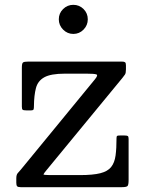

<svg xmlns="http://www.w3.org/2000/svg" viewBox="-20 -775 595 795"><path d="M248.5 -470H338.5C359.5 -470 372.9 -469 378.8 -467C384.6 -465 382.7 -458.2 373 -446.5L66.5 -73C62.2 -67.7 57.9 -62.8 53.8 -58.5C49.6 -54.2 47.5 -46.8 47.5 -36.5V-18C47.5 -11 48.7 -6.2 51 -3.8C53.3 -1.2 58.2 0 65.5 0H484.5C497.5 0 505.4 -1.7 508.2 -5C511.1 -8.3 512.5 -16.7 512.5 -30V-200C512.5 -206.3 511.3 -210.2 509 -211.8C506.7 -213.2 502.2 -214 495.5 -214H477C472 -214 468.3 -213.6 466 -212.8C463.7 -211.9 462.5 -209 462.5 -204C462.5 -175 461.2 -150.7 458.5 -131C455.8 -111.3 449.8 -95.5 440.2 -83.5C430.8 -71.5 415.8 -62.9 395.5 -57.8C375.2 -52.6 347.2 -50 311.5 -50H186.5C168.2 -50 159.4 -51.2 160.2 -53.5C161.1 -55.8 165.3 -61.7 173 -71L487 -452.5C491.3 -457.8 494.8 -462.5 497.5 -466.5C500.2 -470.5 501.5 -477.7 501.5 -488V-504.5C501.5 -511.2 500.2 -515.4 497.8 -517.2C495.2 -519.1 490.8 -520 484.5 -520H97.5C85.8 -520 78.4 -518.8 75.2 -516.2C72.1 -513.8 70.5 -506.7 70.5 -495V-333.5C70.5 -326.5 71.7 -322.2 74 -320.5C76.3 -318.8 81.2 -318 88.5 -318H108C114.7 -318 118.4 -319.5 119.2 -322.5C120.1 -325.5 120.5 -329.8 120.5 -335.5C120.8 -365.5 123.6 -390.4 128.8 -410.2C133.9 -430.1 145.5 -445 163.5 -455C181.5 -465 209.8 -470 248.5 -470ZM283.5 -634.5C300.2 -634.5 314.3 -640.5 326 -652.5C337.7 -664.5 343.5 -678.7 343.5 -695C343.5 -711.7 337.7 -725.8 326 -737.5C314.3 -749.2 300.2 -755 283.5 -755C267.2 -755 253.1 -749.2 241.2 -737.5C229.4 -725.8 223.5 -711.7 223.5 -695C223.5 -678.7 229.4 -664.5 241.2 -652.5C253.1 -640.5 267.2 -634.5 283.5 -634.5Z"/></svg>

Font: Besley*
Style: Regular
Weight: 400
Designer: Owen Earl
Foundry: indestructible type*
Version: Version 3.000; ttfautohint (v1.8.3)